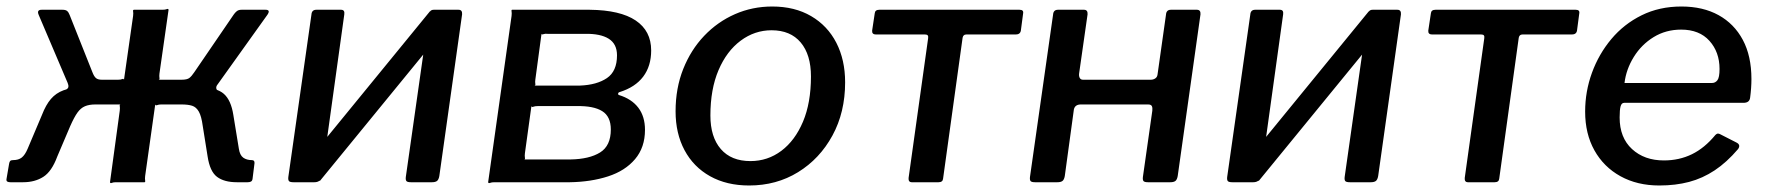

<svg xmlns="http://www.w3.org/2000/svg" viewBox="-20 -560 5435 590"><path d="M12 0Q6 0 2.5 -2Q-1 -4 0 -10L8 -57Q9 -63 11.5 -65.5Q14 -68 20 -68Q37 -68 47 -76Q57 -84 65 -103L109 -207Q121 -238 136.5 -256Q152 -274 175 -282.5Q198 -291 232 -292L266 -315H343Q351 -315 355.5 -317Q360 -319 361 -315L389 -511Q390 -520 389 -525Q388 -530 392 -530H479Q488 -530 492.5 -532Q497 -534 498 -530L470 -334Q469 -326 470 -320.5Q471 -315 467 -315H561L595 -292Q646 -291 668 -271.5Q690 -252 697 -207L714 -103Q717 -83 727.5 -75.5Q738 -68 754 -68Q763 -68 762 -58L756 -10Q755 -4 751 -2Q747 0 741 0H708Q669 0 647 -16.5Q625 -33 618 -79L603 -173Q599 -203 591 -217Q583 -231 570.5 -235Q558 -239 538 -239H475Q468 -239 463 -237Q458 -235 457 -239L426 -19Q425 -11 426 -5.5Q427 0 424 0H336Q328 0 323.5 2Q319 4 318 0L348 -220Q349 -229 348 -234Q347 -239 351 -239H273Q254 -239 241 -233.5Q228 -228 218 -214Q208 -200 196 -173L156 -79Q139 -33 113 -16.5Q87 0 51 0ZM288 -273 181 -284Q189 -287 190 -292.5Q191 -298 188 -305L99 -514Q92 -530 108 -530H172Q182 -530 186.5 -526Q191 -522 194 -514L264 -338Q269 -325 275 -320Q281 -315 293 -315ZM534 -273 538 -315Q555 -315 562 -320.5Q569 -326 577 -338L698 -515Q702 -521 707.5 -525.5Q713 -530 722 -530H796Q812 -530 802 -515L649 -301Q644 -295 644.5 -289.5Q645 -284 650 -281Z M1038 -516 969 -19Q966 0 946 0H882Q871 0 868 -3.5Q865 -7 866 -16L937 -515Q938 -530 952 -530H1028Q1040 -530 1038 -516ZM1400 -516 1330 -19Q1328 -8 1323 -4Q1318 0 1307 0H1243Q1232 0 1229 -3.5Q1226 -7 1227 -16L1298 -515Q1300 -530 1313 -530H1389Q1401 -530 1400 -516ZM1301 -525 1354 -482 963 -4 911 -48Z M1480 0 1552 -511Q1553 -520 1552 -525Q1551 -530 1554 -530H1792Q1886 -529 1933.5 -497Q1981 -465 1981 -405Q1981 -357 1956.5 -324.5Q1932 -292 1884 -277Q1880 -276 1879.5 -272.5Q1879 -269 1882 -268Q1921 -256 1941.5 -229Q1962 -202 1962 -161Q1962 -107 1931.5 -71Q1901 -35 1848.5 -18Q1796 -1 1731 0H1499Q1491 0 1486 2Q1481 4 1480 0ZM1733 -70Q1791 -71 1824 -91.5Q1857 -112 1857 -162Q1857 -202 1830.5 -218.5Q1804 -235 1752 -234H1632Q1624 -234 1619 -232Q1614 -230 1613 -234L1593 -89Q1592 -81 1593 -75.5Q1594 -70 1591 -70ZM1762 -297Q1814 -299 1845 -320Q1876 -341 1876 -390Q1876 -425 1850.5 -441Q1825 -457 1777 -456H1663Q1655 -457 1650 -455Q1645 -453 1644 -456L1625 -315Q1624 -308 1625 -302.5Q1626 -297 1622 -297Z M2282 10Q2213 10 2162 -18.5Q2111 -47 2083.5 -98.5Q2056 -150 2056 -218Q2056 -289 2079.5 -348Q2103 -407 2144 -450Q2185 -493 2238.5 -516.5Q2292 -540 2353 -540Q2422 -540 2472.5 -510.5Q2523 -481 2550 -428.5Q2577 -376 2577 -307Q2577 -215 2538 -143.5Q2499 -72 2432.5 -31Q2366 10 2282 10ZM2286 -65Q2339 -65 2381 -96.5Q2423 -128 2447.5 -186Q2472 -244 2472 -325Q2472 -392 2440.5 -429.5Q2409 -467 2351 -467Q2299 -467 2256 -435Q2213 -403 2188 -344.5Q2163 -286 2163 -205Q2163 -139 2195 -102Q2227 -65 2286 -65Z M3101 -454H2949Q2940 -454 2938 -444L2878 -11Q2877 0 2864 0H2782Q2771 0 2772 -13L2832 -442Q2833 -448 2831 -451Q2829 -454 2823 -454H2672Q2659 -454 2660 -466L2668 -519Q2669 -530 2682 -530H3113Q3126 -530 3124 -519L3117 -466Q3115 -454 3101 -454Z M3161 0Q3150 0 3147 -3.5Q3144 -7 3145 -16L3216 -515Q3217 -530 3231 -530H3311Q3323 -530 3322 -516L3296 -334Q3295 -326 3298 -320.5Q3301 -315 3308 -315H3516Q3524 -315 3530 -319Q3536 -323 3537 -331L3563 -515Q3564 -530 3578 -530H3658Q3670 -530 3669 -516L3599 -19Q3597 -8 3592 -4Q3587 0 3576 0H3508Q3497 0 3494 -3.5Q3491 -7 3492 -16L3521 -220Q3522 -229 3519.5 -234Q3517 -239 3508 -239H3301Q3293 -239 3287.5 -235.5Q3282 -232 3280 -224L3252 -19Q3250 -8 3245 -4Q3240 0 3229 0Z M3923 -516 3854 -19Q3851 0 3831 0H3767Q3756 0 3753 -3.5Q3750 -7 3751 -16L3822 -515Q3823 -530 3837 -530H3913Q3925 -530 3923 -516ZM4285 -516 4215 -19Q4213 -8 4208 -4Q4203 0 4192 0H4128Q4117 0 4114 -3.5Q4111 -7 4112 -16L4183 -515Q4185 -530 4198 -530H4274Q4286 -530 4285 -516ZM4186 -525 4239 -482 3848 -4 3796 -48Z M4810 -454H4658Q4649 -454 4647 -444L4587 -11Q4586 0 4573 0H4491Q4480 0 4481 -13L4541 -442Q4542 -448 4540 -451Q4538 -454 4532 -454H4381Q4368 -454 4369 -466L4377 -519Q4378 -530 4391 -530H4822Q4835 -530 4833 -519L4826 -466Q4824 -454 4810 -454Z M5079 10Q5011 10 4959.5 -18.5Q4908 -47 4879.5 -98Q4851 -149 4851 -217Q4851 -279 4872 -336.5Q4893 -394 4931.5 -440Q4970 -486 5024.5 -513Q5079 -540 5147 -540Q5213 -540 5261 -513.5Q5309 -487 5335.5 -437.5Q5362 -388 5362 -317Q5362 -304 5361 -289.5Q5360 -275 5358 -260Q5357 -252 5352 -248Q5347 -244 5337 -244H4971Q4963 -244 4960 -233.5Q4957 -223 4957 -199Q4957 -137 4995 -102Q5033 -67 5093 -67Q5140 -67 5179 -86Q5218 -105 5251 -145Q5256 -150 5260 -149.5Q5264 -149 5269 -146L5316 -122Q5330 -115 5321 -102Q5286 -61 5249 -36.5Q5212 -12 5170.5 -1Q5129 10 5079 10ZM5241 -305Q5251 -305 5257.5 -313.5Q5264 -322 5264 -348Q5264 -400 5233 -434.5Q5202 -469 5146 -469Q5099 -469 5061.5 -446Q5024 -423 5000.5 -385Q4977 -347 4972 -305Z"/></svg>

Font: Libre Franklin Medium
Style: Italic
Weight: 500
Italic angle: -8°
Designer: Pablo Impallari, Rodrigo Fuenzalida, Nhung Nguyen
Foundry: Impallari Type
Version: Version 3.000